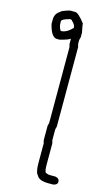

<svg xmlns="http://www.w3.org/2000/svg" viewBox="-130 -734 553 948"><g transform="rotate(15 146.5 -260.0)"><path d="M103.5 -685.5H130.9Q147 -685.5 181.6 -640.6Q181.6 -632.8 189.5 -595.7V-572.3Q185.5 -558.6 185.5 -556.6V-537.1Q185.5 -535.2 189.5 -521.5V-115.2Q185.5 -101.6 185.5 -99.6V-44.9Q185.5 -43 189.5 -29.3V82Q189.5 121.1 201.2 121.1Q208.5 125 216.8 125H246.1Q267.6 128.4 267.6 146.5Q267.6 162.1 246.1 166H222.7Q172.9 166 162.1 142.6Q148.4 129.4 148.4 82V-17.6Q144.5 -31.2 144.5 -33.2V-107.4Q144.5 -109.4 148.4 -123V-509.8Q144.5 -523.4 144.5 -525.4V-552.7Q137.2 -544.9 91.8 -533.2H78.1Q48.8 -533.2 33.2 -597.7V-621.1Q33.2 -650.9 58.6 -666Q60.5 -672.9 103.5 -685.5ZM74.2 -623V-615.2Q74.2 -593.3 85.9 -576.2Q115.2 -576.2 144.5 -607.4Q144.5 -624.5 127 -638.7Q125 -644.5 115.2 -644.5Q74.2 -633.8 74.2 -623Z"/></g></svg>

Font: CEF Fonts CJK
Style: Regular
Weight: 400
Designer: PartyBoss (派对大魔王)
Version: Release 2.25